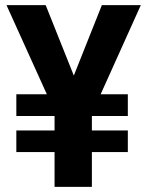

<svg xmlns="http://www.w3.org/2000/svg" viewBox="-20 -731 576 751"><path d="M480 -362.3V-277.3H43.9V-362.3ZM480 -220.7V-136.2H43.9V-220.7ZM233.4 -346.7 378.4 -710.9H530.8L333 -272H251.5ZM158.7 -710.9 305.7 -342.8 285.2 -272H204.1L5.4 -710.9ZM339.4 -371.1V0H193.4V-371.1Z"/></svg>

Font: RobotoDEMO
Style: Regular
Weight: 400
Designer: Christian Robertson
Foundry: Google
Version: Version 2.136